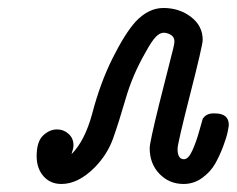

<svg xmlns="http://www.w3.org/2000/svg" viewBox="-20 -456 593 481"><path d="M71.8 -64.9Q71.8 -101.1 87.9 -116.5Q104 -131.8 123 -131.8Q139.2 -131.8 151.6 -120.8Q164.1 -109.9 164.1 -91.8Q164.1 -85 159.2 -69.8Q192.4 -103 210.9 -170.9Q231 -248 262 -310.1Q293 -372.1 319.8 -401.9Q352.1 -436 389.2 -436Q429.2 -436 458.5 -413.6Q487.8 -391.1 487.8 -356Q487.8 -342.8 456.3 -219.5Q424.8 -96.2 424.8 -83Q424.8 -57.1 440.9 -57.1Q452.1 -57.1 462.2 -79.6Q472.2 -102.1 479.5 -128.9Q486.8 -155.8 487.8 -158.2Q496.6 -172.4 516.1 -171.9H518.1Q553.2 -171.9 553.2 -143.1Q553.2 -140.1 550.5 -126.5Q547.9 -112.8 539.3 -89.8Q530.8 -66.9 519.3 -46.4Q507.8 -25.9 486.8 -10.5Q465.8 4.9 439.9 4.9Q403.8 4.9 379.4 -20.5Q355 -45.9 355 -85Q355 -99.1 378.9 -195.8Q397 -267.6 414.1 -335Q417 -347.2 417 -352.1Q417 -363.3 408 -368.7Q398.9 -374 390.1 -374Q380.4 -374 370.1 -363.5Q359.9 -353 344.2 -324.2Q312 -268.1 294.9 -209Q277.8 -149.9 263.4 -109.4Q249 -68.8 216.8 -36.1Q175.8 4.9 133.8 4.9Q106 4.9 88.9 -14.6Q71.8 -34.2 71.8 -64.9Z"/></svg>

Font: CMU Typewriter Text
Style: Italic
Weight: 500
Italic angle: -14.04°
Version: Version 0.7.0